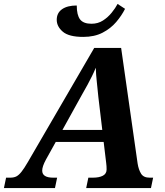

<svg xmlns="http://www.w3.org/2000/svg" viewBox="-69 -958 842 978"><path d="M-49 0 -38 -53H-17Q2 -53 14.5 -59.5Q27 -66 40.5 -83Q54 -100 72 -131L411 -714H548L632 -125Q637 -94 649.5 -73.5Q662 -53 693 -53H711L700 0H370L381 -53H404Q436 -53 455 -63Q474 -73 474 -95Q474 -103 473.5 -111.5Q473 -120 472 -127L459 -235H215L165 -145Q146 -110 146 -89Q146 -53 202 -53H222L211 0ZM347 -473 249 -296H452L432 -464Q428 -508 424 -542.5Q420 -577 419 -613Q409 -589 399 -569Q389 -549 377 -526.5Q365 -504 347 -473ZM355 -770Q282 -770 251 -796.5Q220 -823 220 -857Q220 -892 247 -911Q274 -930 322 -930Q322 -881 339 -859Q356 -837 397 -837Q430 -837 455.5 -853.5Q481 -870 500 -893.5Q519 -917 530 -938L568 -913Q551 -879 523 -846Q495 -813 453.5 -791.5Q412 -770 355 -770Z"/></svg>

Font: Noto Serif
Style: Bold Italic
Weight: 700
Italic angle: -12°
Designer: Monotype Design Team
Foundry: Monotype Imaging Inc.
Version: Version 2.013